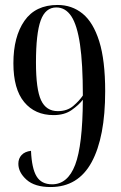

<svg xmlns="http://www.w3.org/2000/svg" viewBox="-20 -744 487 774"><path d="M184 10Q120 10 87 -19.5Q54 -49 54 -84Q54 -105 67 -119Q80 -133 105 -136Q108 -65 127.5 -33Q147 -1 190 -1Q253 -1 283 -79.5Q313 -158 314 -342Q298 -321 269 -300.5Q240 -280 196 -280Q121 -280 77.5 -332.5Q34 -385 34 -489Q34 -596 78.5 -660Q123 -724 212 -724Q270 -724 313 -689Q356 -654 380 -577.5Q404 -501 404 -376Q404 -191 349.5 -90.5Q295 10 184 10ZM213 -296Q251 -296 275.5 -317Q300 -338 314 -359Q314 -487 302.5 -565Q291 -643 267.5 -678.5Q244 -714 207 -714Q163 -714 144 -661.5Q125 -609 125 -492Q125 -384 145.5 -340Q166 -296 213 -296Z"/></svg>

Font: Noto Serif Display ExtraCondensed Medium
Style: Regular
Weight: 500
Width: 2
Designer: Monotype Design Team
Foundry: Monotype Imaging Inc.
Version: Version 2.009